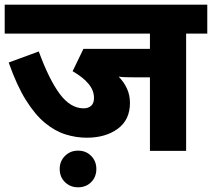

<svg xmlns="http://www.w3.org/2000/svg" viewBox="-20 -642 902 817"><path d="M772 -499V0H618V-313H550Q530 -313 513.5 -313.5Q497 -314 485 -316Q508 -292 520.5 -264.5Q533 -237 533 -204Q533 -132 481 -94Q429 -56 349 -56Q304 -56 259 -70Q214 -84 171.5 -119Q129 -154 90 -216.5Q51 -279 17 -376L145 -423Q189 -303 234.5 -242Q280 -181 336 -181Q356 -181 368 -192Q380 -203 380 -225Q380 -257 357 -285Q334 -313 289 -339L335 -434H618V-499H0V-622H862V-499ZM234 77Q234 44 256.5 21.5Q279 -1 312 -1Q346 -1 368 21.5Q390 44 390 77Q390 111 368 133Q346 155 312 155Q279 155 256.5 133Q234 111 234 77Z"/></svg>

Font: Noto Sans ExtraBold
Style: Regular
Weight: 800
Designer: Monotype Design Team
Foundry: Monotype Imaging Inc.
Version: Version 2.007